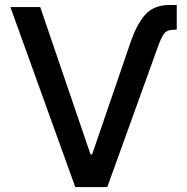

<svg xmlns="http://www.w3.org/2000/svg" viewBox="-20 -756 756 776"><path d="M505.9 -580.1Q531.2 -655.8 566.2 -695.8Q601.1 -735.8 665 -735.8H694.3V-635.7H681.6Q653.3 -635.7 641.6 -617.9Q629.9 -600.1 618.2 -566.9L413.6 0H284.2L22 -727.5H142.6L345.7 -132.3H352.5Z"/></svg>

Font: Inter 17pt Medium
Style: Regular
Weight: 500
Version: Version 4.001;git-66647c0bb